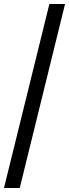

<svg xmlns="http://www.w3.org/2000/svg" viewBox="-20 -828 348 968"><path d="M0 120 229 -808H308L79.5 120Z"/></svg>

Font: Encode Sans
Style: Regular
Weight: 400
Designer: Multiple Designers
Foundry: Impallari Type
Version: Version 3.002; ttfautohint (v1.8.3) -l 8 -r 50 -G 200 -x 14 